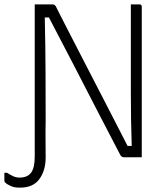

<svg xmlns="http://www.w3.org/2000/svg" viewBox="-79 -720 749 879"><path d="M11 93Q46 93 63 71Q80 49 80 -4V-700H161Q172 -700 177 -690Q189 -666 215 -615Q241 -564 276 -496.5Q311 -429 350.5 -352Q390 -275 430 -198Q470 -121 505 -52H524Q520 -171 520 -296Q520 -421 520 -538V-700H559Q570 -700 570 -689V0H488Q477 0 471 -12Q429 -92 375 -196.5Q321 -301 262 -415.5Q203 -530 145 -640H126Q129 -510 129.5 -390.5Q130 -271 130 -160Q129 -128 129.5 -84Q130 -40 130 0V2Q130 60 101.5 99.5Q73 139 13 139H8Q-13 139 -30 131.5Q-47 124 -56 115Q-59 112 -59 107V71H-47Q-31 81 -18 87Q-5 93 11 93Z"/></svg>

Font: Recursive Sn Lnr St Lt
Style: Regular
Weight: 300
Version: Version 1.079;hotconv 1.0.112;makeotfexe 2.5.65598; ttfautoh